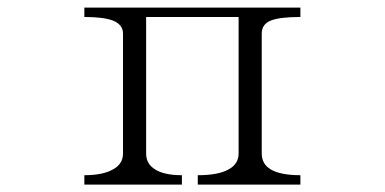

<svg xmlns="http://www.w3.org/2000/svg" viewBox="-20 -498 1040 519"><path d="M208 -24.4V1H471.7V-24.4Q423.8 -24.4 399.4 -40Q375 -54.7 375 -83V-452.1H625V-83Q625 -54.7 597.7 -40Q570.3 -24.4 514.6 -24.4V1H792V-24.4Q738.3 -24.4 711.9 -40Q687.5 -54.7 687.5 -83V-407.2Q687.5 -432.6 711.9 -442.4Q736.3 -452.1 792 -452.1V-477.5H208V-452.1Q259.8 -452.1 285.2 -442.4Q312.5 -431.6 312.5 -407.2V-83Q312.5 -54.7 285.2 -40Q257.8 -24.4 208 -24.4Z"/></svg>

Font: BatangChe
Style: Regular
Weight: 400
Monospace: yes
Version: Version 2.21